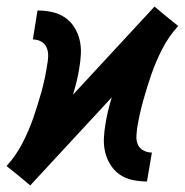

<svg xmlns="http://www.w3.org/2000/svg" viewBox="-44 -552 564 584"><path d="M48 12 12 -18 -24 -47Q5 -79 24.5 -117Q44 -155 57.5 -194Q71 -233 82 -272.5Q93 -312 99 -352Q102 -366 102.5 -380.5Q103 -395 98 -407Q93 -419 81.5 -425.5Q70 -432 56 -432L70 -520Q93 -520 114 -515.5Q135 -511 152.5 -499.5Q170 -488 181.5 -470Q193 -452 198 -431.5Q203 -411 202 -388.5Q201 -366 197 -344Q194 -324 189 -304Q184 -284 178 -264L426 -532L462 -502L498 -473Q469 -441 449.5 -403Q430 -365 416.5 -326Q403 -287 392 -247.5Q381 -208 374 -168Q372 -154 371 -139.5Q370 -125 375 -113Q380 -101 392 -94.5Q404 -88 418 -88L403 0Q381 0 359.5 -4.5Q338 -9 321 -20.5Q304 -32 292.5 -50Q281 -68 276 -88.5Q271 -109 272 -131.5Q273 -154 277 -176Q280 -196 285 -216Q290 -236 296 -256Z"/></svg>

Font: Iosevka SS04 Semibold Oblique
Style: Regular
Weight: 600
Italic angle: -9°
Monospace: yes
Designer: Belleve Invis
Foundry: Belleve Invis
Version: Version 19.0.0; ttfautohint (v1.8.4)